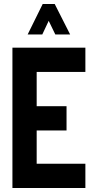

<svg xmlns="http://www.w3.org/2000/svg" viewBox="-20 -938 484 958"><path d="M118 -766 193 -918H253L330 -766H256L223 -834L191 -766ZM42 0V-700H406V-579H163V-408H312V-287H163V-121H406V0Z"/></svg>

Font: Stick No Bills ExtraLight
Style: Bold
Weight: 700
Version: Version 2.000